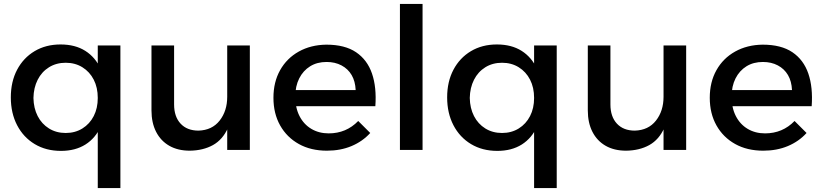

<svg xmlns="http://www.w3.org/2000/svg" viewBox="-20 -762 4181 976"><path d="M288 -536Q362 -536 413.5 -503.5Q465 -471 492.5 -410.5Q520 -350 519 -266Q520 -182 493 -121Q466 -60 414.5 -27.5Q363 5 290 5Q214 5 156.5 -29.5Q99 -64 67 -125.5Q35 -187 35 -267Q35 -347 67 -407.5Q99 -468 156 -502Q213 -536 288 -536ZM314 -443Q266 -443 229 -420Q192 -397 171.5 -356.5Q151 -316 150 -264Q151 -212 171.5 -172Q192 -132 229 -109Q266 -86 314 -86Q362 -86 399 -109Q436 -132 456.5 -172Q477 -212 477 -264Q477 -317 456.5 -357Q436 -397 399 -420Q362 -443 314 -443ZM477 -531H592V194H477Z M865 -231Q865 -169 898 -133.5Q931 -98 989 -98Q1058 -100 1096.5 -149Q1135 -198 1135 -270H1166Q1166 -172 1139 -112Q1112 -52 1062.5 -24.5Q1013 3 945 4Q884 4 840.5 -21Q797 -46 773.5 -92Q750 -138 750 -201V-531H865ZM1135 -531H1250V0H1135Z M1788 -304Q1786 -349 1767.5 -380.5Q1749 -412 1716 -429.5Q1683 -447 1640 -447Q1592 -447 1556.5 -425Q1521 -403 1501 -363.5Q1481 -324 1481 -271Q1481 -214 1502.5 -172Q1524 -130 1562.5 -107Q1601 -84 1651 -84Q1740 -84 1801 -147L1862 -86Q1823 -43 1767 -19.5Q1711 4 1642 4Q1560 4 1499 -30Q1438 -64 1404 -124.5Q1370 -185 1370 -265Q1370 -345 1404 -405.5Q1438 -466 1499 -500Q1560 -534 1639 -535Q1733 -535 1790 -496.5Q1847 -458 1871 -388Q1895 -318 1888 -222H1463V-304Z M2013 -742H2128V0H2013Z M2506 -536Q2580 -536 2631.5 -503.5Q2683 -471 2710.5 -410.5Q2738 -350 2737 -266Q2738 -182 2711 -121Q2684 -60 2632.5 -27.5Q2581 5 2508 5Q2432 5 2374.5 -29.5Q2317 -64 2285 -125.5Q2253 -187 2253 -267Q2253 -347 2285 -407.5Q2317 -468 2374 -502Q2431 -536 2506 -536ZM2532 -443Q2484 -443 2447 -420Q2410 -397 2389.5 -356.5Q2369 -316 2368 -264Q2369 -212 2389.5 -172Q2410 -132 2447 -109Q2484 -86 2532 -86Q2580 -86 2617 -109Q2654 -132 2674.5 -172Q2695 -212 2695 -264Q2695 -317 2674.5 -357Q2654 -397 2617 -420Q2580 -443 2532 -443ZM2695 -531H2810V194H2695Z M3083 -231Q3083 -169 3116 -133.5Q3149 -98 3207 -98Q3276 -100 3314.5 -149Q3353 -198 3353 -270H3384Q3384 -172 3357 -112Q3330 -52 3280.5 -24.5Q3231 3 3163 4Q3102 4 3058.5 -21Q3015 -46 2991.5 -92Q2968 -138 2968 -201V-531H3083ZM3353 -531H3468V0H3353Z M4006 -304Q4004 -349 3985.5 -380.5Q3967 -412 3934 -429.5Q3901 -447 3858 -447Q3810 -447 3774.5 -425Q3739 -403 3719 -363.5Q3699 -324 3699 -271Q3699 -214 3720.5 -172Q3742 -130 3780.5 -107Q3819 -84 3869 -84Q3958 -84 4019 -147L4080 -86Q4041 -43 3985 -19.5Q3929 4 3860 4Q3778 4 3717 -30Q3656 -64 3622 -124.5Q3588 -185 3588 -265Q3588 -345 3622 -405.5Q3656 -466 3717 -500Q3778 -534 3857 -535Q3951 -535 4008 -496.5Q4065 -458 4089 -388Q4113 -318 4106 -222H3681V-304Z"/></svg>

Font: Alexandria
Style: Regular
Weight: 400
Designer: Mohamed Gaber
Foundry: Kief Type Foundry
Version: Version 5.100